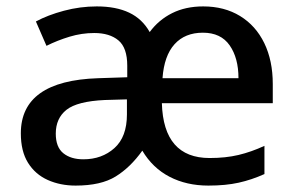

<svg xmlns="http://www.w3.org/2000/svg" viewBox="-20 -569 920 599"><path d="M614 -549Q680 -549 729 -519Q778 -489 804.5 -434.5Q831 -380 831 -307V-247H485Q490 -76 634 -76Q684 -76 724 -85.5Q764 -95 805 -114V-26Q765 -8 724.5 1Q684 10 630 10Q562 10 509 -17.5Q456 -45 424 -99Q387 -47 341 -18.5Q295 10 216 10Q168 10 129 -7.5Q90 -25 67.5 -61Q45 -97 45 -153Q45 -317 286 -325L377 -328V-364Q377 -420 349.5 -443Q322 -466 274 -466Q235 -466 197 -454.5Q159 -443 125 -426L92 -502Q129 -522 179.5 -535.5Q230 -549 282 -549Q342 -549 383 -529.5Q424 -510 447 -469Q475 -507 517 -528Q559 -549 614 -549ZM613 -467Q557 -467 524.5 -431Q492 -395 487 -325H724Q724 -388 696.5 -427.5Q669 -467 613 -467ZM307 -257Q221 -253 187.5 -226.5Q154 -200 154 -152Q154 -110 177.5 -91Q201 -72 240 -72Q298 -72 337 -107Q376 -142 376 -212V-259Z"/></svg>

Font: Noto Sans Ethiopic Medium
Style: Regular
Weight: 500
Designer: Monotype Design Team
Foundry: Monotype Imaging Inc.
Version: Version 2.102; ttfautohint (v1.8.4.7-5d5b)